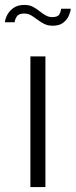

<svg xmlns="http://www.w3.org/2000/svg" viewBox="-34 -760 308 780"><path d="M89.5 0V-531H150.5V0ZM253.5 -724.5Q252.5 -712.5 245.5 -696.2Q238.5 -680 223 -667.8Q207.5 -655.5 180 -655.5Q158.5 -655.5 142.5 -664.5Q126.5 -673.5 114 -683Q103.5 -691 91.8 -698Q80 -705 64 -705Q42 -705 34.2 -693Q26.5 -681 25.5 -669.5H-14Q-13 -683.5 -4.2 -700Q4.5 -716.5 21.5 -728.2Q38.5 -740 64.5 -740Q86 -740 101 -731.8Q116 -723.5 127.5 -714Q139.5 -704.5 151.8 -697.5Q164 -690.5 178.5 -690.5Q201 -690.5 207.2 -702Q213.5 -713.5 214.5 -724.5Z"/></svg>

Font: Epilogue Light
Style: Regular
Weight: 300
Designer: Tyler Finck
Foundry: Etcetera Type Co
Version: Version 2.111; ttfautohint (v1.8.3)